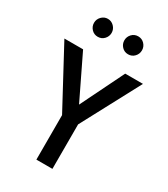

<svg xmlns="http://www.w3.org/2000/svg" viewBox="-212 -963 923 1058"><g transform="rotate(30 249.5 -434.5)"><path d="M301 -283V0H199V-283L-1 -655H118L251 -380L386 -655H499ZM306 -772Q290 -789 290 -812Q290 -835 306 -852Q322 -869 346 -869Q370 -869 386 -852Q402 -835 402 -812Q402 -789 386 -772Q370 -755 346 -755Q322 -755 306 -772ZM113 -772Q97 -789 97 -812Q97 -835 113.5 -852Q130 -869 153 -869Q176 -869 192.5 -852Q209 -835 209 -812Q209 -789 193 -772Q177 -755 153 -755Q129 -755 113 -772Z"/></g></svg>

Font: Lekton
Style: Bold
Weight: 700
Designer: Paolo Mazzetti, Luciano Perondi, Raffaele Flato, Elena Papassissa, Emilio Macchia, Michela Povoleri, Tobias Seemiller, R
Version: Version 34.000